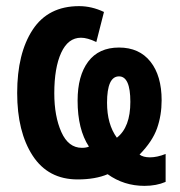

<svg xmlns="http://www.w3.org/2000/svg" viewBox="-20 -575 588 626"><path d="M36 -272Q36 -145 86.5 -67.5Q137 10 233 10Q291 10 331 -7Q384 31 451 31Q490 31 520 18V-73Q492 -62 469 -62Q447 -62 435 -71Q477 -114 492 -156.5Q507 -199 507 -248Q507 -328 470.5 -374Q434 -420 368 -420Q302 -420 267.5 -374Q233 -328 233 -247Q233 -153 270 -97Q261 -93 247 -93Q203 -93 180 -144.5Q157 -196 157 -271Q157 -354 179.5 -403Q202 -452 244 -452Q265 -452 294 -438L319 -536Q279 -555 238 -555Q137 -555 86.5 -478Q36 -401 36 -272ZM405 -243Q405 -160 361 -126Q329 -170 329 -240Q329 -326 368 -326Q405 -326 405 -243Z"/></svg>

Font: Noto Sans UI Condensed
Style: Bold
Weight: 700
Width: 3
Designer: Monotype Design Team
Foundry: Monotype Imaging Inc.
Version: 1.001